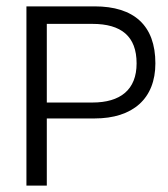

<svg xmlns="http://www.w3.org/2000/svg" viewBox="-20 -583 529 603"><path d="M127 -211H277C397 -211 468 -273 468 -384C468 -503 401 -563 277 -563H63V0H127ZM270 -508C361 -508 409 -469 409 -384C409 -301 358 -261 270 -261H127V-508Z"/></svg>

Font: OSH Darker Grotesque Medium
Style: Regular
Weight: 500
Designer: Gabriel Lam
Foundry: TypeRant
Version: Version 1.000;Glyphs 3.1.1 (3148)